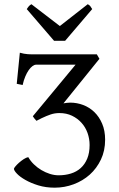

<svg xmlns="http://www.w3.org/2000/svg" viewBox="-20 -872 561 907"><path d="M476.6 -211.9Q476.6 -160.2 456.8 -118.4Q437 -76.7 404.1 -47.1Q371.1 -17.6 327.9 -1.5Q284.7 14.6 238.3 14.6Q196.3 14.6 160.9 3.7Q125.5 -7.3 99.9 -22Q74.2 -36.6 60.1 -51.5Q45.9 -66.4 45.9 -74.7Q45.9 -77.6 52.7 -85.9Q59.6 -94.2 69.8 -103.3Q80.1 -112.3 91.8 -120.1Q103.5 -127.9 113.8 -129.4Q124 -111.3 140.1 -95.7Q156.2 -80.1 175.5 -68.6Q194.8 -57.1 215.8 -50.5Q236.8 -43.9 257.3 -43.9Q288.1 -43.9 314.9 -52.2Q341.8 -60.5 361.3 -78.1Q380.9 -95.7 392.1 -122.8Q403.3 -149.9 403.3 -187Q403.3 -216.3 393.6 -243.7Q383.8 -271 365.2 -291.7Q346.7 -312.5 320.3 -325.2Q293.9 -337.9 260.7 -337.9Q238.8 -337.9 219.2 -331.3Q199.7 -324.7 176.3 -313.5L152.3 -301.3L151.4 -302.2Q147.9 -305.2 143.1 -311.5Q138.2 -317.9 135.7 -321.8L135.3 -322.8V-323.2L135.7 -323.7L336.9 -566.4H150.4Q142.6 -566.4 133.5 -559.8Q124.5 -553.2 115.7 -540.8Q106.9 -528.3 99.4 -510.5Q91.8 -492.7 86.9 -470.2L59.1 -476.1L73.7 -623Q84 -620.1 93 -618.4Q102.1 -616.7 111.6 -616Q121.1 -615.2 132.3 -615.2H437.5L449.7 -594.2L279.8 -383.8Q288.1 -385.3 295.9 -386.2Q303.7 -387.2 311.5 -387.2Q343.3 -387.2 373 -376Q402.8 -364.7 425.8 -342.5Q448.7 -320.3 462.6 -287.6Q476.6 -254.9 476.6 -211.9ZM287.6 -679.2H235.4L106.4 -829.1Q109.9 -834 112.3 -837.4Q114.7 -840.8 116.9 -843.3Q119.1 -845.7 121.8 -847.7Q124.5 -849.6 128.4 -852.1L262.7 -749L394.5 -852.1Q402.8 -847.7 406.2 -843.3Q409.7 -838.9 415.5 -829.1Z"/></svg>

Font: Gentium Plus
Style: Regular
Weight: 400
Designer: J. Victor Gaultney, Annie Olsen, Iska Routamaa
Foundry: SIL International
Version: Version 1.510